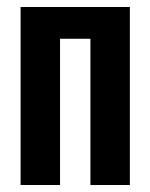

<svg xmlns="http://www.w3.org/2000/svg" viewBox="-20 -530 431 550"><path d="M39 -510H352V0H239V-419H152V0H39Z"/></svg>

Font: Saira ExtraCondensed
Style: Bold
Weight: 700
Width: 2
Designer: Hector Gatti with collaboration of the Omnibus-Type team
Foundry: Omnibus-Type
Version: Version 0.072; ttfautohint (v1.8)